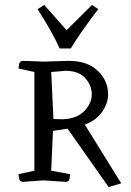

<svg xmlns="http://www.w3.org/2000/svg" viewBox="-20 -735 529 776"><path d="M194 -206 187 -45 263 -31Q263 -25 261 -12.5Q259 0 246 0L156 -6L73 0Q60 0 57.5 -12.5Q55 -25 55 -31L119 -45V-444L55 -458Q55 -464 57.5 -476.5Q60 -489 73 -489Q73 -489 89 -488.5Q105 -488 156 -486L258 -489Q333 -489 375 -449Q417 -409 417 -353Q417 -319 394 -284.5Q371 -250 323 -231L470 6L419 21L253 -215ZM196 -254 232 -253Q291 -255 321 -286.5Q351 -318 351 -354Q351 -389 325.5 -418.5Q300 -448 246 -449L187 -444ZM249 -613 352 -715 377 -698Q305 -604 266 -539H221Q207 -571 184.5 -611Q162 -651 132 -698L159 -715Z"/></svg>

Font: Mate SC
Style: Regular
Weight: 400
Designer: Eduardo Rodriguez Tunni
Foundry: Eduardo Rodriguez Tunni
Version: Version 1.003; ttfautohint (v1.8.4.7-5d5b);gftools[0.9.24]